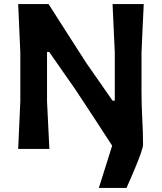

<svg xmlns="http://www.w3.org/2000/svg" viewBox="-20 -733 797 945"><path d="M466.5 192Q482.5 141 498.8 89.5Q515 38 532 -16Q491.5 -78.5 447.8 -145.5Q404 -212.5 352 -291L222 -477.5H211.5V-233.5Q215 -166.5 217.5 -112.2Q220 -58 223 0H69.5Q72 -57.5 74.5 -112Q77 -166.5 80 -233.5V-474.5Q77 -544 74.5 -599Q72 -654 69.5 -713H219Q269 -634.5 315 -562.8Q361 -491 405.5 -422L534 -237.5H545V-474.5Q541.5 -544 539.2 -599Q537 -654 534 -713H687.5Q684.5 -654 682 -599Q679.5 -544 676.5 -474.5V-282.5Q676.5 -216 680.2 -150Q684 -84 684 -21Q684 -10.5 674.8 16.8Q665.5 44 651.8 77.5Q638 111 624.5 142.2Q611 173.5 602.5 192Z"/></svg>

Font: Commissioner Loud SemiBold
Style: Regular
Weight: 600
Designer: Kostas Bartsokas
Foundry: Kostas Bartsokas
Version: Version 1.000; ttfautohint (v1.8.3)